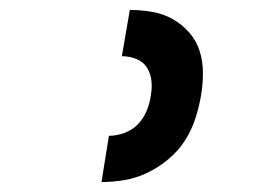

<svg xmlns="http://www.w3.org/2000/svg" viewBox="-20 -800 540 386"><path d="M184 -434 199 -527Q214 -527 229.5 -532.5Q245 -538 256.5 -549.5Q268 -561 274.5 -576.5Q281 -592 283 -607Q286 -622 284.5 -637Q283 -652 275.5 -664Q268 -676 254 -681.5Q240 -687 225 -687L241 -780Q264 -780 286.5 -776Q309 -772 327.5 -761.5Q346 -751 360.5 -734.5Q375 -718 381.5 -697Q388 -676 388 -653Q388 -630 384 -607Q380 -584 372.5 -561Q365 -538 351.5 -517Q338 -496 318 -479.5Q298 -463 276 -452.5Q254 -442 230.5 -438Q207 -434 184 -434Z"/></svg>

Font: Iosevka Heavy
Style: Italic
Weight: 900
Italic angle: -9°
Monospace: yes
Designer: Belleve Invis
Foundry: Belleve Invis
Version: Version 32.5.0; ttfautohint (v1.8.4)